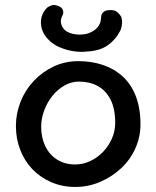

<svg xmlns="http://www.w3.org/2000/svg" viewBox="-20 -742 619 760"><path d="M278 -2Q226 -2 182.5 -21Q139 -40 108 -72.5Q77 -105 60 -149Q43 -193 43 -243Q43 -293 61.5 -339.5Q80 -386 114 -422Q148 -458 193 -479Q238 -500 290 -500Q342 -500 387 -485Q432 -470 465.5 -439.5Q499 -409 517.5 -361.5Q536 -314 536 -250Q536 -200 516 -155Q496 -110 459.5 -76Q423 -42 376.5 -22Q330 -2 278 -2ZM277 -91Q309 -91 337.5 -104.5Q366 -118 388 -141Q410 -164 423 -193.5Q436 -223 436 -256Q436 -312 417.5 -348Q399 -384 367 -401.5Q335 -419 293 -419Q262 -419 235 -403.5Q208 -388 187.5 -362.5Q167 -337 155 -305Q143 -273 143 -240Q143 -197 159.5 -163Q176 -129 206.5 -110Q237 -91 277 -91ZM322 -538Q302 -535 273 -539Q244 -543 216 -555Q188 -567 170 -587Q153 -604 146 -626.5Q139 -649 144 -672Q149 -695 167 -712Q167 -712 172.5 -715.5Q178 -719 187 -721.5Q196 -724 208 -719Q222 -715 226.5 -707Q231 -699 230.5 -692.5Q230 -686 230 -686Q220 -669 221 -655Q222 -641 232 -628Q242 -615 264.5 -609Q287 -603 311 -606Q330 -608 348.5 -619Q367 -630 375 -648Q378 -654 379 -662.5Q380 -671 381 -681Q381 -681 383 -686Q385 -691 392.5 -696.5Q400 -702 414 -702Q432 -703 441.5 -696Q451 -689 455.5 -682Q460 -675 460 -675Q464 -663 463 -648.5Q462 -634 457 -622Q438 -585 406 -562.5Q374 -540 322 -538Z"/></svg>

Font: Sour Gummy
Style: Regular
Weight: 400
Designer: Stefie Justprince
Foundry: Eifetstype
Version: Version 1.000